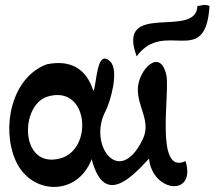

<svg xmlns="http://www.w3.org/2000/svg" viewBox="-20 -753 892 777"><path d="M779 -729C775 -592 448 -754 533 -525C646 -679 812 -472 828 -729C804 -738 795 -729 779 -729ZM170 -493C27 -441 -15 -238 42 -106C103 37 293 44 351 -109C399 75 501 -21 583 -111C597 26 775 45 731 -101C605 -42 669 -377 653 -450C628 -561 542 -472 538 -397C534 -320 594 -263 557 -188C462 8 335 -168 407 -303C426 -339 463 -466 427 -503C370 -561 372 -410 358 -385C329 -476 265 -512 170 -493ZM172 -362C339 -413 359 -148 224 -112C60 -68 59 -327 172 -362Z"/></svg>

Font: Philokalia
Style: Regular
Weight: 400
Version: Version 001.010